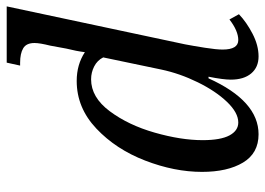

<svg xmlns="http://www.w3.org/2000/svg" viewBox="-132 -668 810 587"><g transform="rotate(-90 273.5 -375.0)"><path d="M41 -163Q41 -247 75.5 -336.5Q110 -426 173.5 -486Q237 -546 319 -546Q369 -546 407 -521Q410 -546 418 -578L427 -627Q435 -659 435 -675Q435 -700 419 -709.5Q403 -719 375 -719H366L375 -760H547L431 -215Q426 -189 420.5 -154Q415 -119 415 -100Q415 -52 444 -52Q472 -52 507 -79L523 -50Q499 -27 463.5 -8.5Q428 10 394 10Q361 10 342 -12.5Q323 -35 323 -75Q323 -98 332 -143H327Q258 10 156 10Q98 10 69.5 -37.5Q41 -85 41 -163ZM354 -288 391 -465Q382 -483 363.5 -492.5Q345 -502 324 -502Q269 -502 226.5 -445Q184 -388 161 -307.5Q138 -227 138 -161Q138 -106 152.5 -79Q167 -52 192 -52Q222 -52 255 -86.5Q288 -121 315 -176Q342 -231 354 -288Z"/></g></svg>

Font: Noto Serif Narrow
Style: Italic
Weight: 400
Width: 4
Italic angle: -12°
Designer: Monotype Design Team
Foundry: Monotype Imaging Inc.
Version: Version 1.001